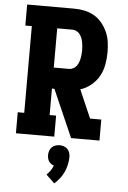

<svg xmlns="http://www.w3.org/2000/svg" viewBox="-64 -781 728 1092"><g transform="rotate(5 300.0 -235.0)"><path d="M46 0V-120H83V-615H46V-735H315Q345 -735 374 -729Q403 -723 429 -708Q455 -693 474 -669.5Q493 -646 505 -619Q517 -592 521 -562.5Q525 -533 525 -503Q525 -468 518.5 -433Q512 -398 495 -367.5Q478 -337 450 -314Q422 -291 389 -281L459 -120H523V0H361L242 -271H228V-120H265V0ZM228 -391H315Q327 -391 338 -396.5Q349 -402 356.5 -411.5Q364 -421 368.5 -432.5Q373 -444 375.5 -455.5Q378 -467 379 -479Q380 -491 380 -503Q380 -515 379 -527Q378 -539 375.5 -551Q373 -563 368.5 -574Q364 -585 356.5 -594.5Q349 -604 338 -609.5Q327 -615 315 -615H228ZM288 265 240 219Q252 207 261.5 193.5Q271 180 277 164Q268 162 260.5 156Q253 150 248 142.5Q243 135 241 125.5Q239 116 239 107Q239 95 243 83Q247 71 255.5 62.5Q264 54 276 50Q288 46 300 46Q312 46 324 50Q336 54 344.5 62.5Q353 71 357 83Q361 95 361 107Q361 129 356 151.5Q351 174 342 194Q333 214 319 232Q305 250 288 265Z"/></g></svg>

Font: Iosevka Slab Heavy Extended
Style: Regular
Weight: 900
Width: 7
Monospace: yes
Designer: Belleve Invis
Foundry: Belleve Invis
Version: Version 11.1.0; ttfautohint (v1.8.3)